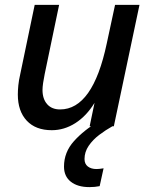

<svg xmlns="http://www.w3.org/2000/svg" viewBox="-20 -517 622 786"><path d="M446 0H347L367 -96Q334 -42 288.5 -13Q243 16 192 16Q126 16 89.5 -23Q53 -62 53 -130Q53 -147 55 -167.5Q57 -188 63 -214L122 -497H222L163 -214Q159 -195 156.5 -177.5Q154 -160 154 -149Q154 -112 173 -90.5Q192 -69 226 -69Q360 -69 417 -339L451 -497H551ZM404 172 388 245Q369 249 346 249Q298 249 270 227Q242 205 242 165Q242 106 283 60.5Q324 15 387 -22L440 0Q413 15 386.5 35Q360 55 343 80Q326 105 326 134Q326 154 339.5 164.5Q353 175 375 175Q386 175 404 172Z"/></svg>

Font: Wix Madefor Text Medium
Style: Italic
Weight: 500
Italic angle: -12°
Designer: Dalton Maag Ltd
Foundry: Dalton Maag Ltd
Version: Version 3.100